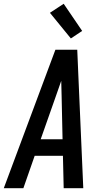

<svg xmlns="http://www.w3.org/2000/svg" viewBox="-37 -999 557 1019"><path d="M-17 0 257 -735H373L379 -595L405 0H301L297 -172H147L87 0ZM179 -260H295L290 -490Q289 -510 289 -530Q289 -550 288 -570Q281 -550 274 -530Q267 -510 260 -490ZM339 -795 228 -931 301 -979 399 -835Z"/></svg>

Font: Iosevka SS18 Semibold
Style: Italic
Weight: 600
Italic angle: -9°
Monospace: yes
Designer: Belleve Invis
Foundry: Belleve Invis
Version: Version 25.1.1; ttfautohint (v1.8.4)